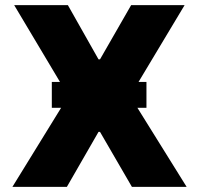

<svg xmlns="http://www.w3.org/2000/svg" viewBox="-20 -727 774 747"><path d="M363.3 -496.1H369.1L490.2 -707H698.2L519 -408.2H549.8V-307.6H514.6L706.1 0H493.2L369.1 -213.9H363.3L240.2 0H28.3L217.8 -307.6H181.6V-408.2H213.4L35.2 -707H244.1Z"/></svg>

Font: Pretendard Std Black
Style: Regular
Weight: 900
Designer: Base glyphs from Inter by Rasmus Andersson; Hangeul glyphs from Noto Sans CJK(Source Han Sans) by Jang Soo-young and Kan
Foundry: Kil Hyung-jin
Version: Version 1.309